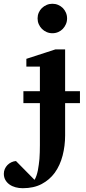

<svg xmlns="http://www.w3.org/2000/svg" viewBox="-110 -760 454 1011"><path d="M232.9 -216.8V-46.9Q232.9 7.8 219.7 59.1Q206.5 110.4 178.2 149.9Q150.9 187 109.4 209Q67.9 231 9.8 231Q-10.3 231 -28.3 226.1Q-46.4 221.2 -60.1 211.4Q-73.7 201.7 -81.8 187.5Q-89.8 173.3 -89.8 154.8Q-89.8 141.6 -84.7 129.9Q-79.6 118.2 -70.8 109.1Q-62 100.1 -50.3 94.5Q-38.6 88.9 -25.9 87.9L71.8 187Q77.6 177.7 82 164.8Q86.4 151.9 89.4 137.2Q92.3 122.6 94.2 107.2Q96.2 91.8 97.7 77.1Q100.1 43 100.1 4.9V-216.8H13.2V-279.8H100.1V-409.2H28.8V-450.2L182.1 -500H232.9V-279.8H311V-216.8ZM243.2 -663.1Q243.2 -647 237.1 -632.8Q231 -618.7 220.7 -607.9Q210.4 -597.2 196.3 -591.1Q182.1 -585 166 -585Q149.9 -585 135.7 -591.1Q121.6 -597.2 110.8 -607.9Q100.1 -618.7 94 -632.8Q87.9 -647 87.9 -663.1Q87.9 -679.2 94 -693.4Q100.1 -707.5 110.8 -717.8Q121.6 -728 135.7 -734.1Q149.9 -740.2 166 -740.2Q182.1 -740.2 196.3 -734.1Q210.4 -728 220.7 -717.8Q231 -707.5 237.1 -693.4Q243.2 -679.2 243.2 -663.1Z"/></svg>

Font: Charis SIL Afr
Style: Bold
Weight: 700
Foundry: SIL International
Version: Version 5.000